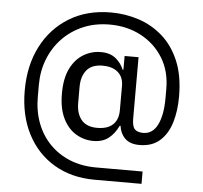

<svg xmlns="http://www.w3.org/2000/svg" viewBox="-56 -767 1003 947"><g transform="rotate(5 445.5 -293.5)"><path d="M679 60V121H447Q332 121 246 70Q160 19 112.5 -73Q65 -165 65 -288Q65 -412 113.5 -506.5Q162 -601 250 -654.5Q338 -708 456 -708Q527 -708 593 -686.5Q659 -665 711.5 -619Q764 -573 795 -500Q826 -427 826 -323Q826 -254 809 -196.5Q792 -139 753.5 -104Q715 -69 652 -69Q605 -69 580.5 -93Q556 -117 551 -155H547Q528 -115 498.5 -92Q469 -69 423 -69Q377 -69 337 -93Q297 -117 273 -166Q249 -215 249 -289Q249 -364 273 -412.5Q297 -461 337 -485Q377 -509 423 -509Q469 -509 496.5 -486.5Q524 -464 537 -432H541V-500H610V-196Q610 -157 623.5 -143.5Q637 -130 665 -130Q712 -130 736 -178.5Q760 -227 760 -310V-356Q760 -444 719.5 -509.5Q679 -575 610 -611.5Q541 -648 455 -648Q383 -648 324 -623Q265 -598 222 -553.5Q179 -509 155.5 -449.5Q132 -390 132 -321V-262Q132 -191 154.5 -132Q177 -73 219 -30Q261 13 319 36.5Q377 60 448 60ZM437 -135Q472 -135 495 -146.5Q518 -158 529.5 -179.5Q541 -201 541 -231V-353Q541 -379 530 -399Q519 -419 496 -431Q473 -443 437 -443Q384 -443 358.5 -412Q333 -381 333 -329V-249Q333 -197 358.5 -166Q384 -135 437 -135Z"/></g></svg>

Font: IBM Plex Sans
Style: Regular
Weight: 400
Designer: Mike Abbink, Paul van der Laan, Pieter van Rosmalen
Foundry: Bold Monday
Version: Version 3.201